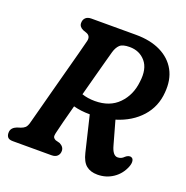

<svg xmlns="http://www.w3.org/2000/svg" viewBox="-128 -817 914 946"><g transform="rotate(20 329.5 -344.0)"><path d="M617.5 -79.5Q601 -37 564.5 -12.2Q528 12.5 482.5 12.5Q446 12.5 423.5 -5.8Q401 -24 390.5 -68.5L346 -254Q298.5 -254 260 -264.5Q246.5 -215 236.2 -174.8Q226 -134.5 221.5 -115Q216 -93.5 220 -86.8Q224 -80 232 -76.5L254.5 -70.5Q278.5 -58.5 278.5 -37Q278.5 -20.5 268 -10.2Q257.5 0 238 0H35Q15 0 7.8 -9.2Q0.5 -18.5 1 -32.5Q1 -46.5 9.2 -55.8Q17.5 -65 30.5 -70L49.5 -76Q62.5 -80.5 70.8 -88Q79 -95.5 84 -113Q91 -139 103.8 -187.2Q116.5 -235.5 132.2 -294.2Q148 -353 163.5 -411.2Q179 -469.5 191.8 -516.8Q204.5 -564 210.5 -589Q217 -617 192.5 -626L174 -632.5Q151.5 -643 152 -663Q152 -680 162.5 -690Q173 -700 192.5 -700H426Q502 -700 556 -673.5Q610 -647 636.8 -598.2Q663.5 -549.5 657.5 -482Q652 -406.5 603.5 -352Q555 -297.5 474 -272.5L508.5 -149.5Q521.5 -101.5 547 -101.5Q566.5 -101.5 580.5 -116.5Q587 -122.5 595.2 -125.5Q603.5 -128.5 611 -125.5Q620.5 -122 622.2 -109.2Q624 -96.5 617.5 -79.5ZM344.5 -579Q339.5 -561.5 329.2 -523.2Q319 -485 305.5 -435.5Q292 -386 278.5 -334.5Q309 -324 346.5 -324Q424.5 -324 470.2 -370.8Q516 -417.5 523.5 -489Q533 -559 501.5 -596Q470 -633 418 -633Q381 -633 366.5 -619Q352 -605 344.5 -579Z"/></g></svg>

Font: Fraunces 144pt S100 SemiBold
Style: Italic
Weight: 600
Italic angle: -16°
Version: Version 1.000; ttfautohint (v1.8.3)